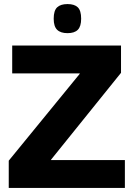

<svg xmlns="http://www.w3.org/2000/svg" viewBox="-20 -924 656 944"><path d="M23 0V-134L372 -561V-563H40V-700H575V-566L231 -139V-137H594V0ZM312 -761Q278 -761 261 -777.5Q244 -794 244 -832Q244 -872 261 -888Q278 -904 312 -904Q346 -904 362.5 -888Q379 -872 379 -832Q379 -794 362.5 -777.5Q346 -761 312 -761Z"/></svg>

Font: Georama ExtraCondensed Thin
Style: Bold
Weight: 700
Version: Version 1.001